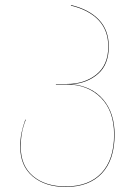

<svg xmlns="http://www.w3.org/2000/svg" viewBox="-20 -547 548 759"><path d="M433 -15Q433 85 382.5 138.5Q332 192 240 192Q159 192 109.5 150.5Q60 109 60 34Q60 3 65 -21.5Q70 -46 80 -74H82Q71 -46 66.5 -21Q62 4 62 34Q62 108 110.5 149Q159 190 240 190Q331 190 381 137Q431 84 431 -15Q431 -108 379 -160.5Q327 -213 244 -213H201V-215H244Q314 -215 361 -252.5Q408 -290 408 -363Q408 -427 369.5 -467.5Q331 -508 260 -525L261 -527Q332 -510 371 -469Q410 -428 410 -363Q410 -292 367.5 -255Q325 -218 263 -214Q342 -207 387.5 -154Q433 -101 433 -15Z"/></svg>

Font: FiraGO Two
Style: Regular
Weight: 100
Designer: bBox Type
Foundry: bBox Type GmbH
Version: Version 1.001